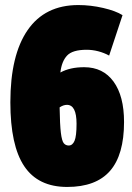

<svg xmlns="http://www.w3.org/2000/svg" viewBox="-20 -730 523 760"><path d="M246 10Q131 10 76 -72Q21 -154 21 -325Q21 -512 89.5 -611Q158 -710 290 -710Q339 -710 388.5 -698.5Q438 -687 465 -670L412 -510Q392 -521 369 -527Q346 -533 323 -533Q267 -533 245.5 -510Q224 -487 219 -443Q257 -464 313 -464Q388 -464 429.5 -407Q471 -350 471 -247Q471 -117 415.5 -53.5Q360 10 246 10ZM245 -315Q231 -315 216 -305Q217 -236 221 -204Q225 -172 232.5 -163Q240 -154 252 -154Q267 -154 275 -172.5Q283 -191 283 -240Q283 -315 245 -315Z"/></svg>

Font: Georama Condensed Black
Style: Regular
Weight: 900
Width: 3
Designer: Jean-Baptiste Levee
Foundry: Production Type
Version: Version 1.000